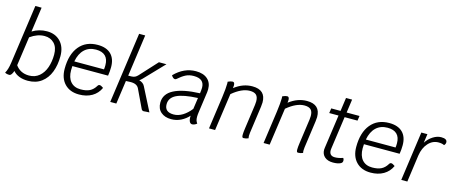

<svg xmlns="http://www.w3.org/2000/svg" viewBox="-46 -1427 4921 2073"><g transform="rotate(15 2414.5 -390.5)"><path d="M557 -337Q557 -239 527 -160.5Q497 -82 435.5 -36Q374 10 284 10Q230 10 187.5 -6.5Q145 -23 118 -55Q110 -30 99 -15Q88 0 75 0Q44 0 26 -12Q51 -53 62 -132L155 -791H225L186 -514Q260 -560 349 -560Q443 -560 500 -500Q557 -440 557 -337ZM487 -337Q487 -418 445 -461Q403 -504 337 -504Q257 -504 177 -447L131 -123Q156 -87 194 -67.5Q232 -48 282 -48Q349 -48 395.5 -87.5Q442 -127 464.5 -192.5Q487 -258 487 -337Z M709 -268Q707 -238 707 -222Q707 -139 747 -93.5Q787 -48 859 -48Q921 -48 960 -67.5Q999 -87 1026 -132Q1034 -146 1048 -146Q1063 -146 1090 -126Q1060 -60 999.5 -25Q939 10 856 10Q754 10 695 -51.5Q636 -113 636 -219Q636 -380 710 -470Q784 -560 916 -560Q1013 -560 1064.5 -509.5Q1116 -459 1116 -365Q1116 -318 1108 -268ZM716 -322H1048Q1051 -342 1051 -369Q1051 -437 1015.5 -471.5Q980 -506 911 -506Q833 -506 783 -459Q733 -412 716 -322Z M1510 -259 1642 0Q1626 0 1602 2Q1584 4 1580 4Q1561 4 1553 -12L1454 -220Q1431 -267 1355 -264L1309 -262L1272 0H1204L1315 -791H1383L1318 -324L1356 -325Q1378 -326 1393.5 -333.5Q1409 -341 1424 -357L1601 -550H1685L1476 -332Q1457 -313 1446 -307Q1493 -294 1510 -259Z M2155 -137Q2151 -110 2151 -87Q2151 -63 2156 -47.5Q2161 -32 2172 -17Q2161 -7 2146.5 -1Q2132 5 2120 5Q2100 5 2089.5 -16.5Q2079 -38 2081 -81Q2046 -41 1995.5 -15.5Q1945 10 1886 10Q1815 10 1771.5 -27.5Q1728 -65 1728 -133Q1728 -231 1827.5 -282.5Q1927 -334 2116 -341L2120 -373Q2122 -384 2122 -404Q2122 -454 2093 -479Q2064 -504 2004 -504Q1952 -504 1913 -483.5Q1874 -463 1830 -424Q1822 -418 1814 -418Q1804 -418 1793 -427Q1782 -436 1774 -451Q1881 -560 2014 -560Q2097 -560 2143.5 -519Q2190 -478 2190 -406Q2190 -384 2188 -373ZM2090 -160 2108 -286Q1946 -279 1872 -242.5Q1798 -206 1798 -134Q1798 -46 1899 -46Q1950 -46 1999 -76Q2048 -106 2090 -160Z M2794 -420Q2794 -406 2790 -372L2756 -128Q2745 -58 2745 -33Q2745 -19 2748 -7Q2723 5 2694 5Q2685 5 2681 -2Q2677 -9 2677 -27Q2677 -54 2684 -102L2722 -373Q2725 -396 2725 -413Q2725 -462 2702.5 -484Q2680 -506 2631 -506Q2541 -506 2435 -417L2376 0H2308L2359 -363Q2373 -466 2373 -518Q2373 -534 2372 -539Q2405 -554 2425 -554Q2448 -554 2448 -517Q2448 -512 2446 -496L2445 -487Q2495 -525 2544 -542.5Q2593 -560 2645 -560Q2794 -560 2794 -420Z M3404 -420Q3404 -406 3400 -372L3366 -128Q3355 -58 3355 -33Q3355 -19 3358 -7Q3333 5 3304 5Q3295 5 3291 -2Q3287 -9 3287 -27Q3287 -54 3294 -102L3332 -373Q3335 -396 3335 -413Q3335 -462 3312.5 -484Q3290 -506 3241 -506Q3151 -506 3045 -417L2986 0H2918L2969 -363Q2983 -466 2983 -518Q2983 -534 2982 -539Q3015 -554 3035 -554Q3058 -554 3058 -517Q3058 -512 3056 -496L3055 -487Q3105 -525 3154 -542.5Q3203 -560 3255 -560Q3404 -560 3404 -420Z M3640 -134Q3638 -118 3638 -113Q3638 -50 3700 -50Q3743 -50 3789 -67Q3800 -59 3800 -40Q3800 -27 3795.5 -19.5Q3791 -12 3780 -6Q3750 10 3695 10Q3636 10 3602 -19.5Q3568 -49 3568 -99Q3568 -107 3570 -121L3623 -496H3519L3527 -550H3631L3652 -700H3720L3699 -550H3843L3835 -496H3691Z M3968 -268Q3966 -238 3966 -222Q3966 -139 4006 -93.5Q4046 -48 4118 -48Q4180 -48 4219 -67.5Q4258 -87 4285 -132Q4293 -146 4307 -146Q4322 -146 4349 -126Q4319 -60 4258.5 -25Q4198 10 4115 10Q4013 10 3954 -51.5Q3895 -113 3895 -219Q3895 -380 3969 -470Q4043 -560 4175 -560Q4272 -560 4323.5 -509.5Q4375 -459 4375 -365Q4375 -318 4367 -268ZM3975 -322H4307Q4310 -342 4310 -369Q4310 -437 4274.5 -471.5Q4239 -506 4170 -506Q4092 -506 4042 -459Q3992 -412 3975 -322Z M4822 -517Q4822 -498 4806 -482Q4783 -495 4742 -495Q4676 -495 4628 -442Q4580 -389 4567 -303L4525 0H4457L4534 -550H4602L4588 -451Q4618 -498 4664 -527.5Q4710 -557 4756 -557Q4822 -557 4822 -517Z"/></g></svg>

Font: Krub
Style: Italic
Weight: 400
Italic angle: -8°
Designer: Ekaluck Peanpanawate
Foundry: Cadson Demak Co.,Ltd.
Version: Version 1.000; ttfautohint (v1.6)